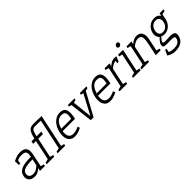

<svg xmlns="http://www.w3.org/2000/svg" viewBox="243 -2033 3569 3569"><g transform="rotate(-45 2027.5 -248.5)"><path d="M175 8Q83 8 46.5 -38Q10 -84 24 -153Q41 -233 118.5 -269Q196 -305 347 -305H372L360 -250Q222 -250 158.5 -228Q95 -206 84 -153Q74 -107 99 -77Q124 -47 187 -47ZM122 -413 104 -455Q104 -455 118.5 -463Q133 -471 158 -481.5Q183 -492 214.5 -500Q246 -508 280 -508L268 -452Q232 -452 202.5 -444.5Q173 -437 152.5 -427.5Q132 -418 122 -413ZM420 -250 372 -305Q383 -356 379 -388.5Q375 -421 349 -436.5Q323 -452 268 -452L280 -508Q353 -508 390.5 -484Q428 -460 436.5 -414Q445 -368 431 -302ZM369 -160 397 -140Q397 -140 384.5 -125Q372 -110 350.5 -88Q329 -66 301 -44Q273 -22 240.5 -7Q208 8 175 8L187 -47Q215 -47 241.5 -58.5Q268 -70 291 -87Q314 -104 331.5 -120.5Q349 -137 359 -148.5Q369 -160 369 -160ZM376 -45 320 -60 372 -305 420 -250ZM320 -60 397 -140 367 0H307ZM357 0 369 -55 444 -35 437 0ZM143 -355H108L104 -455H164Z M552 0 658 -500Q675 -577 697 -622Q719 -667 752 -686Q785 -705 835 -705Q856 -705 884 -704.5Q912 -704 940.5 -703.5Q969 -703 994 -702Q1019 -701 1034 -700.5Q1049 -700 1049 -700L978 -650Q978 -650 954 -650.5Q930 -651 894.5 -652Q859 -653 824 -653Q783 -653 761.5 -627.5Q740 -602 725 -533L612 0ZM572 -445 583 -500H841L829 -445ZM840 0 989 -700H1049L900 0ZM482 0 489 -35 574 -55 562 0ZM602 0 614 -55 689 -35 682 0ZM890 0 902 -55 977 -35 970 0ZM770 0 777 -35 862 -55 850 0Z M1333 -508 1321 -453Q1266 -453 1228 -423Q1190 -393 1166 -341.5Q1142 -290 1128 -225L1073 -250Q1083 -298 1104.5 -344Q1126 -390 1158.5 -427Q1191 -464 1234.5 -486Q1278 -508 1333 -508ZM1381 -87 1399 -45Q1399 -45 1384.5 -37Q1370 -29 1345 -18.5Q1320 -8 1288.5 0Q1257 8 1223 8L1235 -48Q1262 -48 1288 -54Q1314 -60 1335 -67.5Q1356 -75 1368.5 -81Q1381 -87 1381 -87ZM1073 -250 1128 -225Q1122 -195 1122.5 -164Q1123 -133 1134 -106.5Q1145 -80 1169.5 -64Q1194 -48 1235 -48L1223 8Q1168 8 1134 -14Q1100 -36 1083 -73Q1066 -110 1064.5 -156Q1063 -202 1073 -250ZM1122 -275H1453V-225H1112ZM1333 -508Q1392 -508 1422.5 -485.5Q1453 -463 1463.5 -424Q1474 -385 1469.5 -334Q1465 -283 1453 -225H1391Q1401 -273 1408 -314.5Q1415 -356 1411.5 -387Q1408 -418 1387 -435.5Q1366 -453 1321 -453Z M1644 -500 1690 -58 1924 -500H1988L1715 0H1641L1580 -500ZM1936 -445 1948 -500H2028L2020 -465ZM1608 -445 1532 -465 1540 -500H1620ZM1922 -445 1846 -465 1854 -500H1934ZM1622 -445 1634 -500H1714L1706 -465Z M2264 -508 2252 -453Q2197 -453 2159 -423Q2121 -393 2097 -341.5Q2073 -290 2059 -225L2004 -250Q2014 -298 2035.5 -344Q2057 -390 2089.5 -427Q2122 -464 2165.5 -486Q2209 -508 2264 -508ZM2312 -87 2330 -45Q2330 -45 2315.5 -37Q2301 -29 2276 -18.5Q2251 -8 2219.5 0Q2188 8 2154 8L2166 -48Q2193 -48 2219 -54Q2245 -60 2266 -67.5Q2287 -75 2299.5 -81Q2312 -87 2312 -87ZM2004 -250 2059 -225Q2053 -195 2053.5 -164Q2054 -133 2065 -106.5Q2076 -80 2100.5 -64Q2125 -48 2166 -48L2154 8Q2099 8 2065 -14Q2031 -36 2014 -73Q1997 -110 1995.5 -156Q1994 -202 2004 -250ZM2053 -275H2384V-225H2043ZM2264 -508Q2323 -508 2353.5 -485.5Q2384 -463 2394.5 -424Q2405 -385 2400.5 -334Q2396 -283 2384 -225H2322Q2332 -273 2339 -314.5Q2346 -356 2342.5 -387Q2339 -418 2318 -435.5Q2297 -453 2252 -453Z M2752 -453 2764 -508ZM2573 -500H2633L2527 0H2467ZM2791 -448Q2783 -450 2773 -451.5Q2763 -453 2752 -453L2764 -508Q2780 -508 2793.5 -506Q2807 -504 2819 -500ZM2573 -350 2543 -360Q2543 -360 2555.5 -375Q2568 -390 2589.5 -412Q2611 -434 2639 -456Q2667 -478 2699.5 -493Q2732 -508 2765 -508L2753 -453Q2719 -453 2686.5 -437.5Q2654 -422 2628.5 -401.5Q2603 -381 2588 -365.5Q2573 -350 2573 -350ZM2571 -445 2495 -465 2503 -500H2583ZM2397 0 2404 -35 2489 -55 2477 0ZM2517 0 2529 -55 2604 -35 2597 0ZM2738 -400 2759 -500H2819L2773 -400Z M2823 0 2929 -500H2989L2883 0ZM2977 -585Q2958 -585 2948 -598Q2938 -611 2942 -630Q2946 -649 2961.5 -662Q2977 -675 2996 -675Q3015 -675 3025.5 -662Q3036 -649 3032 -630Q3028 -611 3012 -598Q2996 -585 2977 -585ZM2927 -445 2851 -465 2859 -500H2939ZM2753 0 2760 -35 2845 -55 2833 0ZM2873 0 2885 -55 2960 -35 2953 0Z M3462 -250H3402Q3419 -329 3416 -373Q3413 -417 3391 -435Q3369 -453 3329 -453L3341 -508Q3425 -508 3458 -454.5Q3491 -401 3472 -302ZM3150 -500H3210L3104 0H3044ZM3402 -250H3462L3409 0H3349ZM3150 -350 3120 -360Q3120 -360 3132.5 -375Q3145 -390 3166.5 -412Q3188 -434 3216 -456Q3244 -478 3276.5 -493Q3309 -508 3342 -508L3330 -453Q3296 -453 3263.5 -437.5Q3231 -422 3205.5 -401.5Q3180 -381 3165 -365.5Q3150 -350 3150 -350ZM3148 -445 3072 -465 3080 -500H3160ZM3094 0 3106 -55 3181 -35 3174 0ZM2974 0 2981 -35 3066 -55 3054 0ZM3399 0 3411 -55 3486 -35 3479 0Z M3665 208 3677 153Q3741 153 3775 135.5Q3809 118 3823 94Q3837 70 3841 50Q3846 30 3838 18Q3830 6 3799.5 1.5Q3769 -3 3704 0Q3642 3 3609 -1Q3576 -5 3563 -15Q3550 -25 3550 -39Q3550 -53 3554 -70Q3558 -87 3569.5 -105.5Q3581 -124 3597.5 -143.5Q3614 -163 3631 -181Q3648 -199 3662 -215L3690 -202Q3633 -137 3614.5 -104Q3596 -71 3621 -62.5Q3646 -54 3717 -60Q3788 -66 3833.5 -60Q3879 -54 3897 -28.5Q3915 -3 3903 50Q3888 121 3829 164.5Q3770 208 3665 208ZM3665 208Q3610 208 3572 194.5Q3534 181 3515 168Q3496 155 3496 155L3531 111Q3539 116 3555.5 126Q3572 136 3601.5 144.5Q3631 153 3677 153ZM3738 -158Q3683 -158 3649 -182Q3615 -206 3602.5 -246Q3590 -286 3600 -333Q3610 -381 3639 -420.5Q3668 -460 3712.5 -484Q3757 -508 3812 -508Q3867 -508 3901 -484Q3935 -460 3947.5 -420.5Q3960 -381 3950 -333Q3940 -286 3910.5 -246Q3881 -206 3837 -182Q3793 -158 3738 -158ZM3748 -208Q3803 -208 3840 -244.5Q3877 -281 3888 -333Q3899 -386 3877.5 -422Q3856 -458 3801 -458Q3746 -458 3709.5 -422Q3673 -386 3662 -333Q3651 -281 3672 -244.5Q3693 -208 3748 -208ZM3915 -333 3950 -500H3985L3950 -333ZM3963 -445 3975 -500H4055L4047 -465ZM3577 55 3556 155H3496L3542 55Z"/></g></svg>

Font: Epunda Slab Light
Style: Italic
Weight: 300
Italic angle: -12°
Designer: Simon Atzbach
Foundry: typofactur
Version: Version 1.102